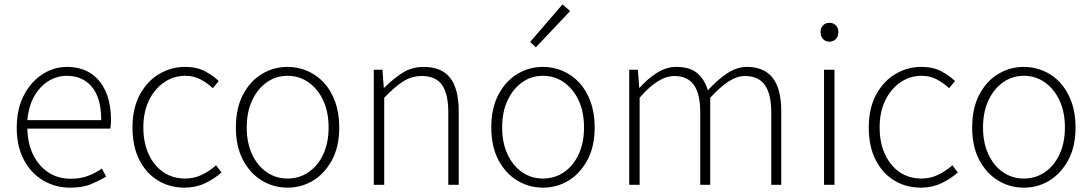

<svg xmlns="http://www.w3.org/2000/svg" viewBox="-20 -851 5029 884"><path d="M302 13Q235 13 179 -20Q123 -53 90 -115Q57 -177 57 -264Q57 -329 76 -380.5Q95 -432 128 -468.5Q161 -505 202 -524Q243 -543 288 -543Q351 -543 396 -514.5Q441 -486 466 -431Q491 -376 491 -298Q491 -289 490.5 -279.5Q490 -270 488 -259H106Q107 -192 132 -140Q157 -88 201.5 -58Q246 -28 306 -28Q350 -28 384.5 -41Q419 -54 449 -75L469 -38Q437 -19 399 -3Q361 13 302 13ZM106 -298H446Q446 -400 403 -451Q360 -502 288 -502Q243 -502 203.5 -478Q164 -454 138 -408.5Q112 -363 106 -298Z M830 13Q762 13 708 -19.5Q654 -52 622 -114Q590 -176 590 -264Q590 -353 624 -415.5Q658 -478 713 -510.5Q768 -543 832 -543Q886 -543 923.5 -523Q961 -503 987 -478L960 -445Q934 -469 903 -485.5Q872 -502 833 -502Q779 -502 735 -471.5Q691 -441 665.5 -388Q640 -335 640 -264Q640 -194 664.5 -141Q689 -88 732 -58.5Q775 -29 833 -29Q875 -29 911 -47Q947 -65 975 -90L1000 -57Q966 -27 923.5 -7Q881 13 830 13Z M1304 13Q1240 13 1186 -19.5Q1132 -52 1099 -114Q1066 -176 1066 -264Q1066 -353 1099 -415.5Q1132 -478 1186 -510.5Q1240 -543 1304 -543Q1352 -543 1395 -524.5Q1438 -506 1471 -470.5Q1504 -435 1523 -382.5Q1542 -330 1542 -264Q1542 -176 1508.5 -114Q1475 -52 1421.5 -19.5Q1368 13 1304 13ZM1304 -29Q1358 -29 1401 -58.5Q1444 -88 1468.5 -141Q1493 -194 1493 -264Q1493 -335 1468.5 -388Q1444 -441 1401 -471.5Q1358 -502 1304 -502Q1250 -502 1207.5 -471.5Q1165 -441 1140.5 -388Q1116 -335 1116 -264Q1116 -194 1140.5 -141Q1165 -88 1207.5 -58.5Q1250 -29 1304 -29Z M1701 0V-530H1741L1747 -447H1749Q1790 -488 1833 -515.5Q1876 -543 1931 -543Q2013 -543 2052.5 -492.5Q2092 -442 2092 -340V0H2044V-334Q2044 -418 2015.5 -459.5Q1987 -501 1922 -501Q1875 -501 1836 -476Q1797 -451 1749 -401V0Z M2480 13Q2416 13 2362 -19.5Q2308 -52 2275 -114Q2242 -176 2242 -264Q2242 -353 2275 -415.5Q2308 -478 2362 -510.5Q2416 -543 2480 -543Q2528 -543 2571 -524.5Q2614 -506 2647 -470.5Q2680 -435 2699 -382.5Q2718 -330 2718 -264Q2718 -176 2684.5 -114Q2651 -52 2597.5 -19.5Q2544 13 2480 13ZM2480 -29Q2534 -29 2577 -58.5Q2620 -88 2644.5 -141Q2669 -194 2669 -264Q2669 -335 2644.5 -388Q2620 -441 2577 -471.5Q2534 -502 2480 -502Q2426 -502 2383.5 -471.5Q2341 -441 2316.5 -388Q2292 -335 2292 -264Q2292 -194 2316.5 -141Q2341 -88 2383.5 -58.5Q2426 -29 2480 -29ZM2447 -633 2421 -658 2570 -831 2605 -800Z M2877 0V-530H2917L2923 -447H2925Q2961 -488 3004.5 -515.5Q3048 -543 3093 -543Q3157 -543 3191 -513.5Q3225 -484 3239 -435Q3285 -485 3329 -514Q3373 -543 3419 -543Q3498 -543 3537.5 -492.5Q3577 -442 3577 -340V0H3531V-334Q3531 -418 3501.5 -459.5Q3472 -501 3410 -501Q3373 -501 3334.5 -476Q3296 -451 3250 -401V0H3204V-334Q3204 -418 3175 -459.5Q3146 -501 3085 -501Q3048 -501 3008 -476Q2968 -451 2925 -401V0Z M3774 0V-530H3822V0ZM3799 -659Q3781 -659 3769.5 -671Q3758 -683 3758 -704Q3758 -723 3769.5 -734.5Q3781 -746 3799 -746Q3816 -746 3828 -734.5Q3840 -723 3840 -704Q3840 -683 3828 -671Q3816 -659 3799 -659Z M4220 13Q4152 13 4098 -19.5Q4044 -52 4012 -114Q3980 -176 3980 -264Q3980 -353 4014 -415.5Q4048 -478 4103 -510.5Q4158 -543 4222 -543Q4276 -543 4313.5 -523Q4351 -503 4377 -478L4350 -445Q4324 -469 4293 -485.5Q4262 -502 4223 -502Q4169 -502 4125 -471.5Q4081 -441 4055.5 -388Q4030 -335 4030 -264Q4030 -194 4054.5 -141Q4079 -88 4122 -58.5Q4165 -29 4223 -29Q4265 -29 4301 -47Q4337 -65 4365 -90L4390 -57Q4356 -27 4313.5 -7Q4271 13 4220 13Z M4694 13Q4630 13 4576 -19.5Q4522 -52 4489 -114Q4456 -176 4456 -264Q4456 -353 4489 -415.5Q4522 -478 4576 -510.5Q4630 -543 4694 -543Q4742 -543 4785 -524.5Q4828 -506 4861 -470.5Q4894 -435 4913 -382.5Q4932 -330 4932 -264Q4932 -176 4898.5 -114Q4865 -52 4811.5 -19.5Q4758 13 4694 13ZM4694 -29Q4748 -29 4791 -58.5Q4834 -88 4858.5 -141Q4883 -194 4883 -264Q4883 -335 4858.5 -388Q4834 -441 4791 -471.5Q4748 -502 4694 -502Q4640 -502 4597.5 -471.5Q4555 -441 4530.5 -388Q4506 -335 4506 -264Q4506 -194 4530.5 -141Q4555 -88 4597.5 -58.5Q4640 -29 4694 -29Z"/></svg>

Font: Noto Sans SC ExtraLight
Style: Regular
Weight: 250
Designer: Ryoko NISHIZUKA 西塚涼子 (kana, bopomofo & ideographs); Paul D. Hunt (Latin, Greek & Cyrillic); Sandoll Communications 산돌커뮤니
Foundry: Adobe
Version: Version 2.004-H2;hotconv 1.0.118;makeotfexe 2.5.65603